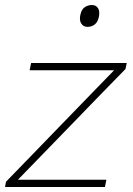

<svg xmlns="http://www.w3.org/2000/svg" viewBox="-28 -745 530 765"><path d="M-8 0 -4 -21Q55.5 -82 112 -140.5Q168.5 -199 217 -249L426.5 -465H90L96 -494H477L472 -470Q446 -443.5 410.2 -406.8Q374.5 -370 336 -330.5Q297.5 -290.5 263 -255L43.5 -29H396L390 0ZM320 -638Q304.5 -638 296 -651Q290.5 -659.5 290.5 -671.5Q290.5 -677.5 292 -685Q296.5 -707.5 309.5 -716.2Q322.5 -725 338 -725Q354.5 -725 362.5 -712.5Q367.5 -704.5 367.5 -692.5Q367.5 -686 366 -678Q361.5 -657 349.5 -647.5Q337.5 -638 320 -638Z"/></svg>

Font: Heraclito Thin
Style: Italic
Weight: 100
Italic angle: -12°
Designer: Kostas Bartsokas (font) & Cristiano Sobral (main changes)
Foundry: Kostas Bartsokas (font) & Cristiano Sobral (main changes)
Version: Version 1.00;July 8, 2020;FontCreator 13.0.0.2655 64-bit